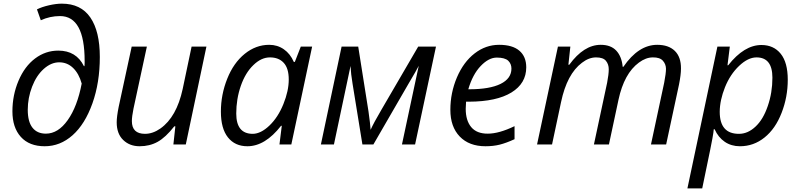

<svg xmlns="http://www.w3.org/2000/svg" viewBox="-20 -790 4377 1050"><path d="M231 -59.1Q297.9 -59.1 350.3 -133.1Q402.8 -207 426.8 -333Q411.6 -387.7 379.6 -418.5Q347.7 -449.2 303.7 -449.2Q259.8 -449.2 219.5 -413.3Q179.2 -377.4 155.5 -315.9Q131.8 -254.4 131.8 -189.5Q131.8 -124.5 157.5 -91.8Q183.1 -59.1 231 -59.1ZM442.9 -456.1Q442.9 -702.1 308.1 -702.1Q253.4 -702.1 203.1 -679.2L182.1 -738.8Q209.5 -752.4 248.3 -761.2Q287.1 -770 317.9 -770Q422.4 -770 474.1 -694.3Q525.9 -618.7 525.9 -478.5Q525.9 -338.4 485.4 -224.6Q444.8 -110.8 377 -50.5Q309.1 9.8 224.6 9.8Q140.1 9.8 94 -41.3Q47.9 -92.3 47.9 -181.2Q47.9 -270 81.3 -348.6Q114.7 -427.2 171.9 -470.2Q229 -513.2 298.8 -513.2Q397 -513.2 439 -428.2H441.9L442.9 -443.8Z M701.2 -127.9Q701.2 -58.1 772.9 -58.1Q815.9 -58.1 857.4 -87.4Q945.8 -149.9 979 -303.2L1027.8 -535.2H1108.9L996.1 0H928.2L939 -99.1H933.1Q885.3 -38.1 841.8 -14.2Q798.3 9.8 743.7 9.8Q689 9.8 653.8 -24.4Q618.2 -58.6 618.2 -121.1Q618.2 -151.4 628.9 -205.1L700.2 -535.2H783.2L710 -195.8Q701.2 -152.3 701.2 -127.9Z M1272 -168.9Q1272 -58.1 1362.3 -58.1Q1406.7 -58.6 1453.6 -103.5Q1500.5 -148.4 1529.8 -220.7Q1559.1 -293 1559.1 -355Q1559.1 -416.5 1531.7 -446.3Q1504.4 -476.1 1456.5 -476.1Q1408.7 -476.1 1365.7 -434.1Q1321.8 -392.1 1296.9 -320.3Q1272 -248.5 1272 -168.9ZM1452.1 -544.9Q1497.1 -544.9 1532.2 -520.5Q1567.4 -496.1 1586.9 -451.2H1592.3L1625 -535.2H1687L1573.2 0H1508.3L1521 -102.1H1517.1Q1429.7 9.8 1333 9.8Q1265.1 9.8 1226.6 -38.6Q1188 -86.9 1188 -179.7Q1188 -272.5 1222.7 -359.4Q1257.3 -446.3 1318.4 -495.6Q1379.4 -544.9 1452.1 -544.9Z M2178.2 0 2270 -430.2Q2262.2 -413.1 2212.9 -330.1L2022 0H1961.9L1908.2 -331.1Q1898.9 -386.2 1897 -429.2L1806.2 0H1734.9L1848.1 -535.2H1939L1995.1 -181.2Q2004.9 -111.8 2006.8 -80.1Q2023.4 -117.7 2065.9 -189.9L2267.1 -535.2H2364.3L2250 0Z M2541 -301.8H2546.9Q2657.7 -301.8 2717.3 -331.1Q2776.9 -360.4 2776.9 -415Q2776.9 -440.9 2759.3 -458Q2740.7 -475.1 2696.8 -475.1Q2652.8 -475.1 2608.9 -429.2Q2564.9 -383.3 2541 -301.8ZM2647.9 -59.1Q2709 -59.1 2793.9 -100.1V-28.8Q2748 -7.8 2712.9 1Q2677.7 9.8 2635.3 9.8Q2545.4 9.8 2494.1 -43.5Q2442.9 -96.7 2442.9 -189.5Q2442.9 -282.2 2479 -367.2Q2515.1 -451.2 2575.7 -498Q2636.2 -544.9 2709.5 -544.9Q2782.7 -544.9 2820.3 -512.7Q2857.9 -480.5 2857.9 -421.9Q2857.9 -334 2776.9 -284.2Q2695.8 -234.4 2544.9 -233.9H2528.8L2526.9 -194.8Q2526.9 -130.9 2557.1 -94.7Q2587.4 -58.6 2647.9 -59.1Z M3574.2 -544.9Q3636.2 -544.9 3670.4 -511.7Q3704.6 -478.5 3704.1 -415Q3704.1 -381.8 3693.4 -328.1L3623 0H3540L3612.3 -337.9Q3622.1 -388.7 3622.1 -414.1Q3621.6 -439.5 3605 -458Q3588.4 -476.6 3550.3 -476.1Q3512.2 -476.1 3474.1 -447.8Q3393.1 -388.2 3362.3 -244.1L3310.1 0H3228L3300.3 -337.9Q3309.1 -383.8 3309.1 -411.1Q3309.1 -438.5 3293.9 -457Q3278.8 -476.1 3239.7 -476.1Q3200.7 -476.1 3162.6 -446.8Q3080.6 -385.3 3048.3 -231.9L2999 0H2917L3031.2 -535.2H3099.1L3088.4 -436H3093.3Q3172.9 -544.9 3265.1 -544.9Q3320.3 -544.9 3350.1 -513.2Q3379.9 -481.4 3385.3 -424.8H3389.2Q3471.7 -544.9 3574.2 -544.9Z M4117.2 -476.1Q4070.8 -476.1 4022 -429.7Q3973.1 -383.3 3944.8 -313Q3916.5 -242.2 3916 -178.7Q3916 -57.6 4021.5 -58.1Q4069.8 -58.1 4111.8 -97.7Q4153.8 -136.7 4178.7 -210Q4204.1 -283.2 4204.1 -365.2Q4204.1 -476.1 4117.2 -476.1ZM4026.4 9.8Q3979 9.8 3943.4 -14.6Q3907.7 -39.1 3888.2 -83H3883.3L3881.3 -64.5Q3877.4 -31.2 3820.3 240.2H3739.3L3903.3 -535.2H3971.2L3958.5 -433.1H3962.4Q4049.8 -543.9 4144 -543.9Q4210.9 -543.9 4249.5 -496.1Q4288.1 -448.2 4288.1 -354Q4288.1 -259.3 4254.4 -172.9Q4220.7 -85.9 4161.1 -38.1Q4101.6 9.8 4026.4 9.8Z"/></svg>

Font: OpenSans-Italic
Style: Italic
Weight: 400
Italic angle: -12°
Foundry: Ascender Corporation
Version: Version 1.10